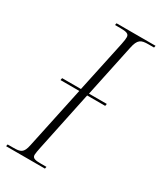

<svg xmlns="http://www.w3.org/2000/svg" viewBox="-206 -781 715 848"><g transform="rotate(30 151.0 -357.0)"><path d="M-24 0H174L176 -10H150C121 -10 104 -12 104 -30C104 -37 107 -54 110 -68L174 -373H266L268 -384H177L233 -649C243 -698 258 -704 296 -704H324L326 -714H127L125 -704H153C183 -704 197 -700 197 -683C197 -675 196 -665 192 -646L136 -384H40L38 -373H134L67 -58C58 -14 44 -10 6 -10H-22Z"/></g></svg>

Font: Noto Serif Display ExtraCondensed ExtraLight
Style: Italic
Weight: 200
Width: 2
Italic angle: -12°
Designer: Monotype Design Team
Foundry: Monotype Imaging Inc.
Version: Version 2.009